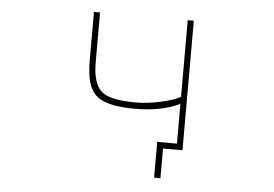

<svg xmlns="http://www.w3.org/2000/svg" viewBox="-48 -608 1095 767"><g transform="rotate(5 500.0 -224.5)"><path d="M595.7 94.7V-48.8H674.8V-209L668 -205.1Q598.6 -172.9 494.1 -172.9Q381.8 -172.9 339.8 -209Q298.8 -245.1 298.8 -344.7V-543.9H323.2V-344.7Q323.2 -259.8 358.4 -228.5Q392.6 -198.2 494.1 -198.2Q542 -198.2 593.8 -209.5Q645.5 -220.7 672.9 -235.4L674.8 -236.3V-543.9H699.2V-24.4H621.1V94.7Z"/></g></svg>

Font: Mgen+ 1mn thin
Style: Regular
Weight: 100
Designer: [Source Han Sans]
Ryoko NISHIZUKA  (kana & ideographs); Paul D. Hunt (Latin, Greek & Cyrillic); Wenlong ZHANG  (bopomofo
Version: Version 1.059.20150602